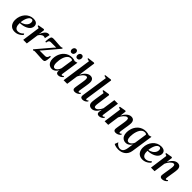

<svg xmlns="http://www.w3.org/2000/svg" viewBox="383 -2593 4620 4620"><g transform="rotate(45 2693.0 -283.0)"><path d="M425 -94.5Q410.5 -73.5 380.8 -49Q351 -24.5 308.8 -6.8Q266.5 11 213.5 11Q163 11 126.2 -6.2Q89.5 -23.5 66 -53Q42.5 -82.5 31.2 -120Q20 -157.5 20 -198.5Q20 -269 42.5 -330.2Q65 -391.5 105 -438.2Q145 -485 199.5 -511.2Q254 -537.5 318 -537.5Q366.5 -537.5 397.5 -523.2Q428.5 -509 443.2 -484.2Q458 -459.5 458.5 -427.5Q458.5 -384 439.2 -351Q420 -318 387.5 -294.8Q355 -271.5 315 -256.5Q275 -241.5 233 -234.2Q191 -227 154 -226Q152 -191.5 156.8 -159.8Q161.5 -128 174 -103.8Q186.5 -79.5 207.8 -65.2Q229 -51 260 -51Q291.5 -51 318.2 -61Q345 -71 367.5 -87.5Q390 -104 408 -124ZM293 -498.5Q263.5 -498.5 239.5 -476.8Q215.5 -455 198 -419.5Q180.5 -384 169.5 -341.5Q158.5 -299 155 -257.5Q182.5 -260 209.5 -270Q236.5 -280 260.2 -295.8Q284 -311.5 302.5 -332.8Q321 -354 331.2 -379.5Q341.5 -405 341.5 -434.5Q341 -467.5 328.5 -483Q316 -498.5 293 -498.5Z M499 0 563.5 -460 508 -482.5 512.5 -507 667.5 -534.5 688 -520 678 -432.5 667.5 -359.5Q678 -390.5 694 -421.2Q710 -452 730.8 -477.8Q751.5 -503.5 776.5 -519.2Q801.5 -535 830 -535Q844 -535 853 -532.5Q862 -530 866.5 -527L839 -396Q835 -400 820.8 -405.2Q806.5 -410.5 788.5 -410.5Q769.5 -410.5 751.5 -402.5Q733.5 -394.5 717.5 -381.2Q701.5 -368 688.8 -352Q676 -336 667 -319.5L621.5 0Z M1192.5 -430Q1179.5 -430 1160.2 -430Q1141 -430 1118.2 -430Q1095.5 -430 1073.2 -430Q1051 -430 1032.5 -430Q1014 -430 1003 -429.5Q979.5 -429 965.5 -416.2Q951.5 -403.5 944.2 -384.2Q937 -365 934.5 -343.5H906.5Q905.5 -360 906.2 -387Q907 -414 911.2 -442.8Q915.5 -471.5 924 -494.2Q932.5 -517 946 -525Q951.5 -528 963 -531.8Q974.5 -535.5 993 -535.5Q1020.5 -535.5 1056 -533.2Q1091.5 -531 1128.5 -528Q1165.5 -525 1198.2 -523Q1231 -521 1252.5 -521Q1267.5 -521 1277.5 -524Q1287.5 -527 1298 -536L1317.5 -516.5L1011 -154L959 -96Q978 -96 1003.8 -96.2Q1029.5 -96.5 1057.2 -96.5Q1085 -96.5 1110 -96.5Q1135 -96.5 1152.5 -96.5Q1185.5 -97.5 1204.5 -121.2Q1223.5 -145 1229.5 -183.5H1257Q1257.5 -162 1256 -135Q1254.5 -108 1250.8 -81.2Q1247 -54.5 1240 -33.2Q1233 -12 1222 -2Q1215.5 4 1202 7.5Q1188.5 11 1165.5 11Q1137 11 1099 9Q1061 7 1021.8 4.5Q982.5 2 948.8 0Q915 -2 894.5 -2Q879.5 -2 868.2 1.5Q857 5 848 13.5L827 -6L1141 -375Z M1745 -89.5Q1742 -68.5 1747.5 -60.8Q1753 -53 1763 -53Q1772.5 -53 1783.8 -59.2Q1795 -65.5 1808.5 -79L1820.5 -55Q1812 -43 1794 -27.5Q1776 -12 1750.5 -0.8Q1725 10.5 1693 10.5Q1657.5 10.5 1641.2 -9.5Q1625 -29.5 1627 -61.5L1633.5 -102.5Q1620.5 -74.5 1597.8 -48.8Q1575 -23 1544.5 -6.2Q1514 10.5 1478 10.5Q1431 10.5 1395 -12.5Q1359 -35.5 1339 -78.2Q1319 -121 1319 -180.5Q1319 -233.5 1332.5 -285Q1346 -336.5 1372 -381.5Q1398 -426.5 1436.5 -461Q1475 -495.5 1525.5 -515.2Q1576 -535 1637.5 -535Q1666 -535 1692.2 -528.8Q1718.5 -522.5 1739.5 -513L1811 -532ZM1680.5 -476.5Q1674 -486 1661.5 -492.2Q1649 -498.5 1630.5 -498.5Q1592 -498.5 1562.5 -478.5Q1533 -458.5 1511.8 -424.8Q1490.5 -391 1477 -348.8Q1463.5 -306.5 1457.2 -261.5Q1451 -216.5 1451 -174.5Q1451 -129.5 1459.8 -101.8Q1468.5 -74 1483.5 -61.2Q1498.5 -48.5 1518 -48.5Q1535.5 -48.5 1552.8 -58Q1570 -67.5 1585.8 -84Q1601.5 -100.5 1614.2 -122.2Q1627 -144 1634.5 -169ZM1543 -596.5Q1517 -596.5 1501.2 -616.2Q1485.5 -636 1485.5 -664Q1486 -697.5 1505.2 -722Q1524.5 -746.5 1557 -746.5Q1587 -746.5 1601.8 -726.5Q1616.5 -706.5 1616.5 -681.5Q1616.5 -646.5 1597.5 -621.5Q1578.5 -596.5 1543 -596.5ZM1736 -596.5Q1710 -596.5 1694.5 -616.2Q1679 -636 1679 -664Q1679.5 -697.5 1698.5 -722Q1717.5 -746.5 1750 -746.5Q1780 -746.5 1795 -726.5Q1810 -706.5 1810 -681.5Q1809.5 -646.5 1790.5 -621.5Q1771.5 -596.5 1736 -596.5Z M2257 11Q2236 11 2221 3.8Q2206 -3.5 2198.2 -17.5Q2190.5 -31.5 2191 -53Q2191 -64 2193.2 -83Q2195.5 -102 2199.2 -125.8Q2203 -149.5 2207 -174.5Q2211 -199.5 2215 -222.5Q2219 -246.5 2222.8 -270.8Q2226.5 -295 2229.8 -317.8Q2233 -340.5 2235 -360.2Q2237 -380 2237 -395Q2236.5 -417 2232.5 -430.2Q2228.5 -443.5 2219.2 -449.5Q2210 -455.5 2194.5 -455.5Q2175.5 -455.5 2153.5 -441.8Q2131.5 -428 2109.5 -404.5Q2087.5 -381 2068.8 -352Q2050 -323 2037.5 -292L1995.5 0H1873.5L1981.5 -754L1915 -771.5L1919 -795L2090.5 -817L2110 -804.5L2047.5 -361Q2063.5 -394.5 2085.2 -425.5Q2107 -456.5 2134 -481.5Q2161 -506.5 2191.5 -521Q2222 -535.5 2255.5 -535.5Q2290.5 -535.5 2314.8 -521.8Q2339 -508 2351.5 -481.2Q2364 -454.5 2364 -415Q2364 -393.5 2360.5 -364.5Q2357 -335.5 2351.8 -303.5Q2346.5 -271.5 2342 -241.5Q2338.5 -220.5 2334.8 -198Q2331 -175.5 2327.8 -154Q2324.5 -132.5 2322 -114Q2319.5 -95.5 2318.5 -83Q2318.5 -66 2323.8 -59.5Q2329 -53 2336.5 -53Q2346 -53 2357.2 -59Q2368.5 -65 2383.5 -79.5L2395 -55.5Q2386 -44 2367.2 -28.5Q2348.5 -13 2321 -1Q2293.5 11 2257 11Z M2578.5 -85Q2577 -68 2582 -60.8Q2587 -53.5 2596 -53.5Q2605 -53.5 2616.2 -59Q2627.5 -64.5 2643 -80L2655 -56.5Q2642.5 -41 2623.5 -25.5Q2604.5 -10 2578.8 0.5Q2553 11 2520 11Q2501.5 11 2486.2 4.5Q2471 -2 2462.2 -16Q2453.5 -30 2454 -53Q2454 -58 2454.8 -65.5Q2455.5 -73 2456.8 -82Q2458 -91 2459 -99.5L2556.5 -754L2490.5 -771.5L2495.5 -795.5L2667 -817L2685 -804.5Z M2834 11Q2801.5 11 2776.5 -1.8Q2751.5 -14.5 2737.5 -39.5Q2723.5 -64.5 2723.5 -101Q2723.5 -116 2725.5 -138.5Q2727.5 -161 2730.8 -186.2Q2734 -211.5 2737.5 -235.2Q2741 -259 2744 -276.5L2772.5 -460L2715.5 -484.5L2720 -509L2881 -534.5L2901 -520.5L2868.5 -283Q2866 -263.5 2862.8 -240.2Q2859.5 -217 2856.5 -194.2Q2853.5 -171.5 2851.5 -152.8Q2849.5 -134 2849.5 -123.5Q2849.5 -102.5 2854 -89.5Q2858.5 -76.5 2868.2 -70.2Q2878 -64 2893.5 -64Q2917.5 -64 2942.8 -83.8Q2968 -103.5 2990.5 -135.5Q3013 -167.5 3029 -203.5L3075.5 -525.5H3198L3135 -88Q3133 -70.5 3137.8 -61.8Q3142.5 -53 3152 -53Q3161.5 -53 3173.5 -59.5Q3185.5 -66 3199.5 -80L3211 -56Q3201.5 -42 3182.8 -26.8Q3164 -11.5 3138.5 -0.5Q3113 10.5 3083 10.5Q3046.5 10.5 3030.5 -6.5Q3014.5 -23.5 3014 -49Q3014 -53 3015 -63.8Q3016 -74.5 3018 -88.5Q3020 -102.5 3022.2 -117.2Q3024.5 -132 3026.5 -143.5L3024.5 -144Q3010 -114 2991.2 -86Q2972.5 -58 2948.5 -36.2Q2924.5 -14.5 2896 -1.8Q2867.5 11 2834 11Z M3442 -365.5Q3458 -398 3479.8 -428.5Q3501.5 -459 3527.8 -483.2Q3554 -507.5 3584 -521.5Q3614 -535.5 3647 -535.5Q3699.5 -535.5 3727.2 -504.8Q3755 -474 3755 -415Q3755 -393.5 3751.5 -364.5Q3748 -335.5 3743 -303.5Q3738 -271.5 3733 -241.5Q3729 -214 3724 -183.8Q3719 -153.5 3715.2 -127Q3711.5 -100.5 3710.5 -83Q3710.5 -66 3715.2 -59.8Q3720 -53.5 3727.5 -53.5Q3737 -53.5 3748.2 -59.2Q3759.5 -65 3774 -79L3785.5 -55Q3776.5 -43.5 3758 -28Q3739.5 -12.5 3712 -0.8Q3684.5 11 3648 11Q3627.5 11 3612.5 3.5Q3597.5 -4 3589.8 -18Q3582 -32 3582 -53Q3582.5 -64 3584.8 -83Q3587 -102 3590.8 -125.8Q3594.5 -149.5 3598.5 -174.5Q3602.5 -199.5 3606.5 -222.5Q3610.5 -246.5 3614.2 -270.8Q3618 -295 3621.2 -317.8Q3624.5 -340.5 3626.5 -360.2Q3628.5 -380 3628.5 -395Q3628 -417 3624 -430.2Q3620 -443.5 3611 -449.5Q3602 -455.5 3586 -455.5Q3567.5 -455.5 3546 -442Q3524.5 -428.5 3503.2 -405.8Q3482 -383 3463.5 -354.2Q3445 -325.5 3433 -295L3391.5 0H3269.5L3333 -460L3278 -482.5L3282 -507L3441.5 -534.5L3462 -521Z M4249 27.5Q4240.5 86 4215.2 128.2Q4190 170.5 4153 197.5Q4116 224.5 4071.8 237.5Q4027.5 250.5 3980.5 250.5Q3949 250.5 3920 246Q3891 241.5 3866.8 233.5Q3842.5 225.5 3826.5 214.5L3861 123.5Q3872 145.5 3893.5 165Q3915 184.5 3941.5 196.8Q3968 209 3994.5 209Q4030 209 4056 193Q4082 177 4098.8 143Q4115.5 109 4123.5 56L4145 -89Q4131.5 -63.5 4109.5 -40.8Q4087.5 -18 4058 -3.8Q4028.5 10.5 3992 10.5Q3943.5 10.5 3907.2 -12Q3871 -34.5 3850.8 -78Q3830.5 -121.5 3830.5 -184.5Q3830.5 -237 3843.8 -288Q3857 -339 3883.2 -383.5Q3909.5 -428 3948 -462Q3986.5 -496 4037.2 -515.5Q4088 -535 4151 -535Q4183.5 -535 4210.5 -528.5Q4237.5 -522 4258.5 -512.5L4332 -532.5ZM4201 -475.5Q4194 -485.5 4180.2 -492Q4166.5 -498.5 4145.5 -498.5Q4105.5 -498.5 4075 -478Q4044.5 -457.5 4023.2 -422.8Q4002 -388 3988.5 -345.5Q3975 -303 3968.8 -258.5Q3962.5 -214 3962.5 -174.5Q3962.5 -140.5 3968 -116.8Q3973.5 -93 3983.2 -77.8Q3993 -62.5 4006.2 -55.5Q4019.5 -48.5 4035 -48.5Q4059.5 -48.5 4083 -64Q4106.5 -79.5 4125.2 -104Q4144 -128.5 4153 -155.5Z M4771.5 -94.5Q4757 -73.5 4727.2 -49Q4697.5 -24.5 4655.2 -6.8Q4613 11 4560 11Q4509.5 11 4472.8 -6.2Q4436 -23.5 4412.5 -53Q4389 -82.5 4377.8 -120Q4366.5 -157.5 4366.5 -198.5Q4366.5 -269 4389 -330.2Q4411.5 -391.5 4451.5 -438.2Q4491.5 -485 4546 -511.2Q4600.5 -537.5 4664.5 -537.5Q4713 -537.5 4744 -523.2Q4775 -509 4789.8 -484.2Q4804.5 -459.5 4805 -427.5Q4805 -384 4785.8 -351Q4766.5 -318 4734 -294.8Q4701.5 -271.5 4661.5 -256.5Q4621.5 -241.5 4579.5 -234.2Q4537.5 -227 4500.5 -226Q4498.5 -191.5 4503.2 -159.8Q4508 -128 4520.5 -103.8Q4533 -79.5 4554.2 -65.2Q4575.5 -51 4606.5 -51Q4638 -51 4664.8 -61Q4691.5 -71 4714 -87.5Q4736.5 -104 4754.5 -124ZM4639.5 -498.5Q4610 -498.5 4586 -476.8Q4562 -455 4544.5 -419.5Q4527 -384 4516 -341.5Q4505 -299 4501.5 -257.5Q4529 -260 4556 -270Q4583 -280 4606.8 -295.8Q4630.5 -311.5 4649 -332.8Q4667.5 -354 4677.8 -379.5Q4688 -405 4688 -434.5Q4687.5 -467.5 4675 -483Q4662.5 -498.5 4639.5 -498.5Z M5019 -365.5Q5035 -398 5056.8 -428.5Q5078.5 -459 5104.8 -483.2Q5131 -507.5 5161 -521.5Q5191 -535.5 5224 -535.5Q5276.5 -535.5 5304.2 -504.8Q5332 -474 5332 -415Q5332 -393.5 5328.5 -364.5Q5325 -335.5 5320 -303.5Q5315 -271.5 5310 -241.5Q5306 -214 5301 -183.8Q5296 -153.5 5292.2 -127Q5288.5 -100.5 5287.5 -83Q5287.5 -66 5292.2 -59.8Q5297 -53.5 5304.5 -53.5Q5314 -53.5 5325.2 -59.2Q5336.5 -65 5351 -79L5362.5 -55Q5353.5 -43.5 5335 -28Q5316.5 -12.5 5289 -0.8Q5261.5 11 5225 11Q5204.5 11 5189.5 3.5Q5174.5 -4 5166.8 -18Q5159 -32 5159 -53Q5159.5 -64 5161.8 -83Q5164 -102 5167.8 -125.8Q5171.5 -149.5 5175.5 -174.5Q5179.5 -199.5 5183.5 -222.5Q5187.5 -246.5 5191.2 -270.8Q5195 -295 5198.2 -317.8Q5201.5 -340.5 5203.5 -360.2Q5205.5 -380 5205.5 -395Q5205 -417 5201 -430.2Q5197 -443.5 5188 -449.5Q5179 -455.5 5163 -455.5Q5144.5 -455.5 5123 -442Q5101.5 -428.5 5080.2 -405.8Q5059 -383 5040.5 -354.2Q5022 -325.5 5010 -295L4968.5 0H4846.5L4910 -460L4855 -482.5L4859 -507L5018.5 -534.5L5039 -521Z"/></g></svg>

Font: Merriweather 96pt SemiBold
Style: Italic
Weight: 600
Italic angle: -7.8°
Version: Version 2.101